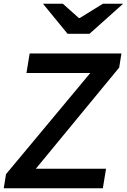

<svg xmlns="http://www.w3.org/2000/svg" viewBox="-24 -1003 676 1023"><path d="M8 -75 457 -614H117L134 -718H623L611 -643L167 -104H541L524 0H-4ZM205 -983H311L396 -907H401L524 -983H632L453 -823H336Z"/></svg>

Font: Nebula Sans Semibold
Style: Regular
Weight: 600
Italic angle: -9°
Designer: Paul D. Hunt for Adobe (as Source Sans)
Foundry: Nebula Entertainment & Broadcasting LLC
Version: Version 1.010